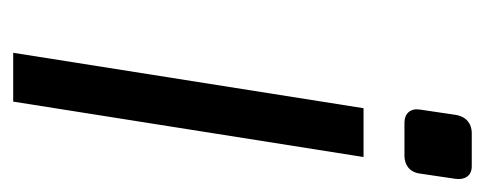

<svg xmlns="http://www.w3.org/2000/svg" viewBox="-242 -493 735 291"><g transform="rotate(90 125.5 -347.5)"><path d="M146 -616C144 -602 152 -593 166 -593H216C230 -593 241 -601 243 -616L251 -670C253 -684 247 -695 232 -695H182C166 -695 156 -685 154 -670ZM60 0H134L218 -531H144Z"/></g></svg>

Font: Exo
Style: Regular Italic
Weight: 400
Designer: Natanael Gama
Version: Version 1.00